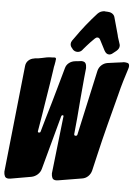

<svg xmlns="http://www.w3.org/2000/svg" viewBox="-79 -1066 795 1112"><g transform="rotate(5 319.0 -510.0)"><path d="M375 -783Q364 -769 346 -769Q331 -769 320 -780L314 -788Q304 -798 304 -812Q304 -822 311 -832L324 -850Q378 -928 443 -999Q460 -1017 485 -1017L489 -1016H497Q499 -1015 507 -1015Q520 -1014 530 -1006.5Q540 -999 543 -987L571 -886Q572 -881 573 -876.5Q574 -872 576 -867L585 -839Q588 -832 588 -825Q588 -808 571 -794L552 -779Q542 -770 530 -770Q514 -770 503 -790L472 -850Q466 -862 456 -862Q448 -862 441 -855L418 -832Q407 -820 397 -809Q387 -798 378 -787ZM25 -4Q22 -3 15 -3Q-3 -3 -8.5 -14.5Q-14 -26 -14 -41L52 -661Q54 -681 68 -694Q82 -707 102 -709L103 -710Q125 -711 146 -716Q158 -719 172 -721.5Q186 -724 199 -724H206Q214 -724 218 -725Q227 -725 227 -716Q227 -712 226 -711L225 -701Q225 -697 224 -696L222 -684Q220 -677 219 -670Q218 -663 217 -655Q212 -620 205 -575Q198 -530 189 -475Q186 -458 183 -437.5Q180 -417 176 -393L159 -291Q159 -284 165 -284Q174 -284 175 -291L197 -368Q214 -425 225 -463Q236 -501 244 -530Q255 -567 263 -597.5Q271 -628 278 -651L283 -669Q288 -688 303.5 -700Q319 -712 340 -714Q343 -715 347 -715H352Q356 -715 359 -716L366 -717H368L373 -718Q393 -718 399 -707.5Q405 -697 405 -680L399 -621Q393 -561 388.5 -503.5Q384 -446 379 -386L370 -293Q370 -284 378 -284Q388 -284 389 -293L472 -670Q477 -690 492 -703.5Q507 -717 527 -720L549 -723Q563 -725 578 -727Q593 -729 609 -731L620 -733Q631 -733 641.5 -730.5Q652 -728 652 -713Q652 -706 649 -697Q638 -663 626.5 -625Q615 -587 604 -542Q580 -451 557 -362Q534 -273 513 -182L492 -92Q487 -72 472.5 -58Q458 -44 438 -41L300 -18Q297 -17 290 -17Q272 -17 266.5 -28.5Q261 -40 261 -55L299 -390V-392Q299 -396 294 -396Q288 -396 286 -390L201 -77Q196 -57 180.5 -43Q165 -29 145 -25Z"/></g></svg>

Font: Bangerz 2
Style: Regular
Weight: 400
Designer: vernon adams
Foundry: Vernon Adams
Version: Version 2.10;December 28, 2023;FontCreator 13.0.0.2683 64-bi